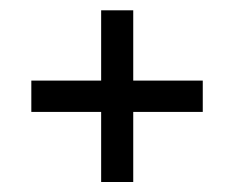

<svg xmlns="http://www.w3.org/2000/svg" viewBox="-20 -390 463 380"><path d="M381.3 -230.5V-168.5H42V-230.5ZM180.2 -369.6H243.7V-29.8H180.2Z"/></svg>

Font: Lateef SemiBold
Style: Regular
Weight: 600
Designer: SIL International
Foundry: SIL International
Version: Version 4.200